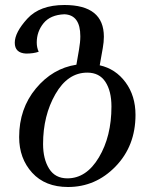

<svg xmlns="http://www.w3.org/2000/svg" viewBox="-20 -499 611 768"><path d="M249.5 214.4Q325.7 214.4 375.7 130.4Q425.8 46.4 425.8 -72.8Q425.8 -134.8 401.6 -171.6Q377.4 -208.5 329.1 -208.5Q251 -208.5 201.7 -122.6Q152.3 -36.6 152.3 77.1Q152.3 137.2 176.5 175.8Q200.7 214.4 249.5 214.4ZM252 249Q160.6 249 108.6 191.9Q56.6 134.8 56.6 49.3Q56.6 -64.5 123.5 -145Q190.4 -225.6 285.6 -240.2Q291 -271 296.1 -300.8Q301.3 -330.6 301.3 -354Q301.3 -439.5 237.3 -441.9Q181.2 -439.5 154.1 -406Q127 -372.6 127 -329.1Q127 -308.6 134.8 -292Q114.3 -284.7 84 -284.7Q39.1 -287.1 39.1 -328.1Q39.1 -369.1 89.1 -424.1Q139.2 -479 237.8 -479Q395.5 -479 395.5 -352.1Q395.5 -331.1 391.1 -306.6L378.9 -237.8Q442.4 -223.6 482.2 -169.7Q522 -115.7 522 -39.6Q522 84.5 442.4 166.7Q362.8 249 252 249Z"/></svg>

Font: Kelvinch
Style: Italic
Weight: 400
Italic angle: -10°
Designer: Paul James Miller
Foundry: High-Logic / Made with FontCreator
Version: Version 3.40;July 22, 2017;FontCreator 11.0.0.2388 64-bit